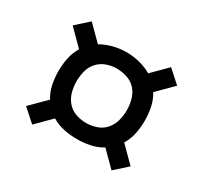

<svg xmlns="http://www.w3.org/2000/svg" viewBox="-106 -723 812 767"><g transform="rotate(30 300.0 -340.0)"><path d="M483 -102 416 -169Q390 -153 360 -147Q330 -141 300 -141Q270 -141 240 -147Q210 -153 184 -169L117 -102L59 -154L129 -224Q113 -250 107 -280Q101 -310 101 -340Q101 -370 107 -400Q113 -430 129 -456L59 -526L117 -578L184 -511Q210 -526 240 -533.5Q270 -541 300 -541Q330 -541 360 -533.5Q390 -526 416 -511L483 -578L541 -526L471 -456Q487 -430 493 -400Q499 -370 499 -340Q499 -310 493 -280Q487 -250 471 -224L541 -154ZM300 -215Q324 -215 347.5 -223Q371 -231 387 -249.5Q403 -268 409.5 -292Q416 -316 416 -340Q416 -364 409.5 -388.5Q403 -413 387 -431Q371 -449 347 -457Q323 -465 298 -465Q274 -465 251 -456.5Q228 -448 212 -430Q196 -412 190 -388Q184 -364 184 -340Q184 -316 190.5 -292Q197 -268 213 -249.5Q229 -231 252.5 -223Q276 -215 300 -215Z"/></g></svg>

Font: Iosevka Curly Extended
Style: Regular
Weight: 400
Width: 7
Monospace: yes
Designer: Belleve Invis
Foundry: Belleve Invis
Version: Version 11.1.0; ttfautohint (v1.8.3)